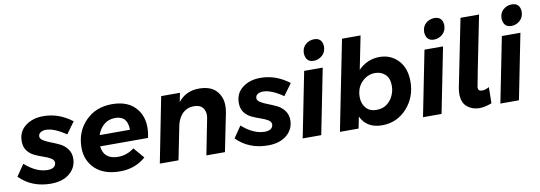

<svg xmlns="http://www.w3.org/2000/svg" viewBox="-76 -1165 4383 1559"><g transform="rotate(-10 2115.5 -385.0)"><path d="M242 7Q85 7 -17 -96L48 -191Q143 -107 234 -107Q300 -107 304 -155Q304 -178 279 -193Q254 -208 219 -219.5Q184 -231 149 -247.5Q114 -264 90.5 -294.5Q67 -325 67 -373Q67 -453 126.5 -498.5Q186 -544 274 -544Q402 -544 511 -460L441 -364Q344 -431 276 -431Q252 -431 233 -420Q214 -409 214 -386Q214 -367 239.5 -351.5Q265 -336 299.5 -323Q334 -310 369.5 -293Q405 -276 430 -243Q455 -210 455 -165Q455 -90 397.5 -41.5Q340 7 242 7Z M813 6Q680 6 608 -63Q536 -132 536 -238Q536 -367 620.5 -455Q705 -543 841 -543Q980 -543 1046 -455Q1092 -394 1092 -308Q1092 -266 1082 -222H687Q699 -113 818 -113Q889 -113 950 -159L1025 -71Q937 6 813 6ZM949 -313Q949 -428 847 -428Q791.5 -428 754 -396Q716.5 -364 699 -313Z M1677 0H1524L1582 -295Q1585 -311 1585 -324Q1585 -359 1563.5 -385Q1542 -411 1492 -411Q1453.5 -411 1424.8 -393.8Q1396 -376.5 1377.2 -346.8Q1358.5 -317 1350 -279L1294 0H1140L1246 -538H1401L1386 -464Q1450 -545 1557 -545Q1653 -545 1699.5 -495Q1746 -445 1746 -371Q1746 -349 1741 -317Z M2032 7Q1875 7 1773 -96L1838 -191Q1933 -107 2024 -107Q2090 -107 2094 -155Q2094 -178 2069 -193Q2044 -208 2009 -219.5Q1974 -231 1939 -247.5Q1904 -264 1880.5 -294.5Q1857 -325 1857 -373Q1857 -453 1916.5 -498.5Q1976 -544 2064 -544Q2192 -544 2301 -460L2231 -364Q2134 -431 2066 -431Q2042 -431 2023 -420Q2004 -409 2004 -386Q2004 -367 2029.5 -351.5Q2055 -336 2089.5 -323Q2124 -310 2159.5 -293Q2195 -276 2220 -243Q2245 -210 2245 -165Q2245 -90 2187.5 -41.5Q2130 7 2032 7Z M2516 -605Q2453 -605 2447 -676Q2447 -724 2477.5 -750.5Q2508 -777 2548 -777Q2614 -777 2618 -707Q2618 -660 2587 -632.5Q2556 -605 2516 -605ZM2471 0H2318L2425 -538H2578Z M2973 7Q2846 7 2798 -96L2779 0H2625L2773 -742H2926L2871 -468Q2945 -543 3046 -543Q3139 -543 3199.5 -478.5Q3260 -414 3260 -304Q3260 -174 3177.5 -83.5Q3095 7 2973 7ZM2949 -124Q3000 -124 3034 -149Q3069.5 -175.5 3087.2 -214.8Q3105 -254 3105 -295Q3105 -359 3071 -390Q3037 -421 2988 -421Q2926 -421 2879 -373.5Q2832 -326 2832 -250Q2832 -195.5 2862.8 -159.8Q2893.5 -124 2949 -124Z M3508 -605Q3445 -605 3439 -676Q3439 -724 3469.5 -750.5Q3500 -777 3540 -777Q3606 -777 3610 -707Q3610 -660 3579 -632.5Q3548 -605 3508 -605ZM3463 0H3310L3417 -538H3570Z M3775 7Q3717 7 3675 -27.5Q3633 -62 3633 -135Q3633 -155 3638 -185L3750 -742H3903Q3788 -171 3788 -161Q3788 -130 3819 -130Q3849 -130 3879 -148L3877 -15Q3820 7 3775 7Z M4146 -605Q4083 -605 4077 -676Q4077 -724 4107.5 -750.5Q4138 -777 4178 -777Q4244 -777 4248 -707Q4248 -660 4217 -632.5Q4186 -605 4146 -605ZM4101 0H3948L4055 -538H4208Z"/></g></svg>

Font: Argentum Sans SemiBold
Style: Italic
Weight: 600
Italic angle: -11°
Designer: Julieta Ulanovsky (font), Cristiano Sobral (main changes and remaster)
Foundry: Julieta Ulanovsky (font), Cristiano Sobral (main changes and remaster)
Version: Version 2.007;June 15, 2022;FontCreator 14.0.0.2814 64-bit; 